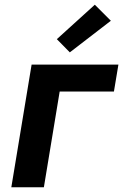

<svg xmlns="http://www.w3.org/2000/svg" viewBox="-20 -794 540 814"><path d="M28 0 114 -520H482L463 -406H233L166 0ZM276 -572 221 -628 382 -774 450 -706Z"/></svg>

Font: Iosevka SS04 Heavy Oblique
Style: Regular
Weight: 900
Italic angle: -9°
Monospace: yes
Designer: Belleve Invis
Foundry: Belleve Invis
Version: Version 19.0.0; ttfautohint (v1.8.4)